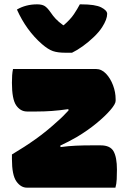

<svg xmlns="http://www.w3.org/2000/svg" viewBox="-20 -865 590 885"><path d="M312 -622H280Q246 -622 224 -629.5Q202 -637 173 -662Q101 -725 58 -821Q99 -845 151 -845Q173 -845 185.5 -837.5Q198 -830 214 -807Q224 -792 236.5 -778.5Q249 -765 271 -749H274Q305 -776 321 -800Q337 -824 348 -845H354Q419 -845 446.5 -831Q474 -817 474 -801Q474 -776 451 -740Q437 -718 412.5 -694.5Q388 -671 361.5 -652Q335 -633 312 -622ZM40 -547H422Q448 -547 468.5 -525.5Q489 -504 501 -472Q513 -440 513 -408V-400Q513 -386 489 -358Q465 -330 425 -297Q385 -264 335 -234Q297 -212 258 -194L259 -187Q295 -192 329.5 -193.5Q364 -195 400 -195H444Q488 -195 503.5 -167.5Q519 -140 519 -83Q519 -61 518 -39Q517 -17 512 0H104Q76 0 55.5 -29Q35 -58 35 -132V-153Q94 -188 144.5 -224Q195 -260 244 -305Q257 -316 270 -329Q283 -342 296 -356L295 -362Q254 -356 219 -353.5Q184 -351 147 -351H105Q74 -351 54.5 -379.5Q35 -408 35 -483Q35 -502 36 -517.5Q37 -533 40 -547Z"/></svg>

Font: Recursive Sn Csl St Blk
Style: Regular
Weight: 900
Version: Version 1.079;hotconv 1.0.112;makeotfexe 2.5.65598; ttfautoh